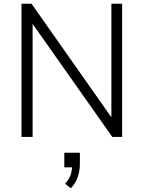

<svg xmlns="http://www.w3.org/2000/svg" viewBox="-20 -739 775 1036"><path d="M96 0V-719H150L593 -89H581V-719H639V0H586L142 -630H156V0ZM362 277 331 252Q354 227 361.5 204Q369 181 369 154L384 164H327V85H411V146Q411 184 399 217.5Q387 251 362 277Z"/></svg>

Font: Nunitoga
Style: Light
Weight: 300
Designer: Vernon Adams
Foundry: Vernon Adams
Version: Version 1.0